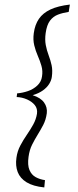

<svg xmlns="http://www.w3.org/2000/svg" viewBox="-20 -684 341 841"><path d="M174 137Q125 132 96.5 114.5Q68 97 57.5 69.5Q47 42 52 7Q56 -22 69 -46.5Q82 -71 97.5 -93.5Q113 -116 125.5 -138.5Q138 -161 142 -186Q145 -208 132.5 -223.5Q120 -239 98.5 -248.5Q77 -258 53 -259L55 -275Q79 -277 102.5 -285Q126 -293 143.5 -309.5Q161 -326 164 -349Q168 -373 161.5 -395.5Q155 -418 145.5 -439.5Q136 -461 130 -485.5Q124 -510 128 -539Q133 -576 150.5 -601.5Q168 -627 201 -642.5Q234 -658 286 -664L281 -632Q255 -628 234 -620Q213 -612 199 -593.5Q185 -575 180 -539Q176 -510 180.5 -486.5Q185 -463 193 -442Q201 -421 206 -398.5Q211 -376 207 -347Q205 -332 195.5 -316.5Q186 -301 168 -288Q150 -275 123 -267Q158 -256 173 -235Q188 -214 185 -188Q181 -159 169.5 -137Q158 -115 145 -94Q132 -73 120.5 -50Q109 -27 105 3Q100 39 109 60.5Q118 82 136.5 92Q155 102 177 105Z"/></svg>

Font: Alumni Sans Thin Light
Style: Italic
Weight: 300
Italic angle: -8°
Version: Version 1.016